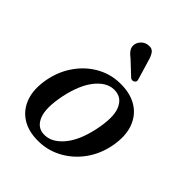

<svg xmlns="http://www.w3.org/2000/svg" viewBox="-201 -808 931 931"><g transform="rotate(45 265.0 -342.5)"><path d="M318 -468.5Q380 -467 423.8 -438.5Q467.5 -410 486.2 -357.8Q505 -305.5 492 -233Q478.5 -160 437.8 -104.2Q397 -48.5 337.8 -17.8Q278.5 13 209.5 10.5Q148.5 9 105.8 -19.5Q63 -48 44.5 -100.2Q26 -152.5 39 -225Q52.5 -298 92.8 -354Q133 -410 191.2 -440.5Q249.5 -471 318 -468.5ZM211.5 -32Q266 -27 312.5 -79.5Q359 -132 380 -233Q399.5 -327 380.5 -374.5Q361.5 -422 316 -426Q262.5 -431.5 217.2 -378.8Q172 -326 151 -225.5Q132 -131 150 -83.8Q168 -36.5 211.5 -32ZM324 -640.5 352.5 -545Q354.5 -539.5 354 -534Q353.5 -528.5 347.5 -524Q337 -516.5 324.5 -523.5L253 -590.5Q235 -604 226 -617.8Q217 -631.5 219.5 -649Q221.5 -665.5 235.5 -679.8Q249.5 -694 270.5 -696Q294 -699 305.5 -683.5Q317 -668 324 -640.5Z"/></g></svg>

Font: Fraunces 9pt
Style: Italic
Weight: 400
Italic angle: -16°
Version: Version 1.000;[b76b70a41]